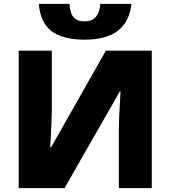

<svg xmlns="http://www.w3.org/2000/svg" viewBox="-20 -977 885 997"><path d="M420.9 -771Q304.2 -771 246.3 -816.4Q188.5 -861.8 181.6 -957H340.8Q343.3 -909.2 361.8 -887.7Q380.4 -866.2 420.9 -866.2Q494.1 -866.2 501 -957H662.6Q642.6 -771 420.9 -771ZM77.1 -713.9H249V-407.2Q249 -358.4 241.2 -211.9H245.1L529.8 -713.9H768.1V0H597.2V-298.8Q597.2 -366.7 606 -502H602.1L314.9 0H77.1Z"/></svg>

Font: OpenSans-ExtraBold
Style: Regular
Weight: 800
Foundry: Ascender Corporation
Version: Version 1.10